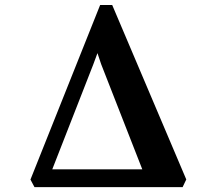

<svg xmlns="http://www.w3.org/2000/svg" viewBox="-20 -768 890 788"><path d="M121.5 0 105 -31 391 -747.5H440.5L744.5 -31.5L729.5 0ZM194.5 -73H564L395 -505L380 -550L363 -504Z"/></svg>

Font: Merriweather 72pt
Style: Bold
Weight: 700
Version: Version 2.100